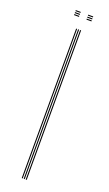

<svg xmlns="http://www.w3.org/2000/svg" viewBox="-135 -695 410 724"><g transform="rotate(20 70.0 -332.5)"><path d="M76 0V-600H80V0ZM60 0V-600H64V0ZM68 0V-600H72V0ZM85 -661V-665H105V-661ZM35 -661V-665H55V-661ZM35 -653V-657H55V-653ZM85 -653V-657H105V-653ZM35 -645V-649H55V-645ZM85 -645V-649H105V-645Z"/></g></svg>

Font: Big Shoulders Inline Display Thin
Style: Regular
Weight: 100
Designer: Patric King
Foundry: XO Type Co
Version: Version 1.000